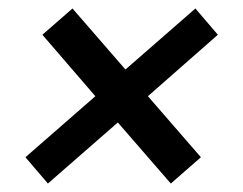

<svg xmlns="http://www.w3.org/2000/svg" viewBox="-20 -475 574 453"><path d="M258 -186 93 -42 40 -104 205 -248 80 -393 151 -455 276 -311 441 -455 494 -393 329 -248 454 -104 383 -42Z"/></svg>

Font: Rosario Light
Style: Bold Italic
Weight: 700
Italic angle: -8.05°
Version: Version 1.101; ttfautohint (v1.8.1.43-b0c9)